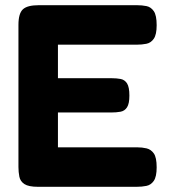

<svg xmlns="http://www.w3.org/2000/svg" viewBox="-20 -710 650 739"><path d="M126 9Q90 9 74 -1.5Q58 -12 54.5 -30Q51 -48 51 -67V-614Q51 -658 68 -674Q85 -690 129 -690H507Q527 -690 544 -686.5Q561 -683 572 -667Q583 -651 583 -613Q583 -577 572 -561Q561 -545 543.5 -541.5Q526 -538 506 -538H203V-409H409Q429 -409 444.5 -406Q460 -403 469 -389Q478 -375 478 -342Q478 -311 469 -297Q460 -283 444 -280Q428 -277 407 -277H203V-143H507Q527 -143 544 -139Q561 -135 572 -119.5Q583 -104 583 -66Q583 -30 572 -14Q561 2 543.5 5.5Q526 9 506 9Z"/></svg>

Font: Fredoka Light SemiBold
Style: Regular
Weight: 600
Version: Version 2.001